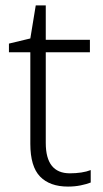

<svg xmlns="http://www.w3.org/2000/svg" viewBox="-20 -745 380 709"><path d="M238 -105Q260 -105 280 -108Q300 -111 315 -117V-71Q300 -65 278 -60.5Q256 -56 231 -56Q164 -56 128 -93Q92 -130 92 -214V-552H13V-584L92 -603L112 -725H149V-598H312V-552H149V-217Q149 -105 238 -105Z"/></svg>

Font: Noto Sans Malayalam UI Light
Style: Regular
Weight: 300
Designer: Jelle Bosma - Monotype Design Team
Foundry: Monotype Imaging Inc.
Version: Version 2.104; ttfautohint (v1.8.4.7-5d5b)